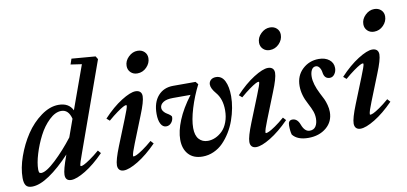

<svg xmlns="http://www.w3.org/2000/svg" viewBox="-69 -949 2517 1186"><g transform="rotate(-10 1189.5 -356.0)"><path d="M48.8 11.2Q21 11.2 10.3 -4.4Q-0.5 -20 -0.5 -51.3Q-0.5 -113.3 24.9 -185.1Q50.3 -256.8 90.3 -317.1Q130.4 -377.4 185.8 -417.7Q241.2 -458 295.9 -458Q360.8 -458 384.3 -408.2L482.4 -680.2L413.1 -690.4L424.8 -725.1L574.2 -712.9L585.9 -693.8L387.7 -140.1Q364.3 -76.7 364.3 -64.9Q364.3 -61 369.1 -61Q375 -61 387.9 -67.1Q400.9 -73.2 428 -91.8Q455.1 -110.4 486.8 -137.7L502.9 -119.1Q441.4 -56.2 384.5 -21.7Q327.6 12.7 294.4 12.7Q257.8 12.7 257.8 -25.4Q257.8 -56.2 288.6 -140.6L291 -147.5Q221.7 -73.2 159.2 -31Q96.7 11.2 48.8 11.2ZM103.5 -86.4Q103.5 -74.2 106.4 -68.1Q109.4 -62 118.7 -62Q150.4 -62 210.7 -118.7Q271 -175.3 327.1 -248L366.7 -358.4Q352.1 -418 306.2 -418Q268.6 -418 230 -381.1Q191.4 -344.2 164.6 -291.7Q137.7 -239.3 120.6 -182.9Q103.5 -126.5 103.5 -86.4Z M810.5 -564.5Q785.2 -564.5 768.8 -580.6Q752.4 -596.7 752.4 -621.1Q752.4 -652.8 777.8 -677.5Q803.2 -702.1 834.5 -702.1Q860.4 -702.1 877 -686.5Q893.6 -670.9 893.6 -646.5Q893.6 -614.7 869.1 -589.6Q844.7 -564.5 810.5 -564.5ZM624 11.2Q606.4 11.2 596.7 1.2Q586.9 -8.8 586.9 -27.3Q586.9 -59.6 620.1 -142.6L684.1 -301.8Q710.9 -367.7 710.9 -379.9Q710.9 -383.8 706.1 -383.8Q700.7 -383.8 687.5 -377Q674.3 -370.1 648.7 -351.8Q623 -333.5 591.8 -306.6L573.2 -322.8Q631.8 -385.7 689.2 -421.9Q746.6 -458 778.8 -458Q797.4 -458 807.6 -448.5Q817.9 -439 817.9 -420.9Q817.9 -387.7 784.7 -306.2L719.2 -142.1Q695.3 -83 695.3 -67.4Q695.3 -63.5 698.7 -63.5Q705.1 -63.5 718.3 -69.3Q731.4 -75.2 758.3 -93.5Q785.2 -111.8 817.4 -139.6L834 -121.1Q772 -58.1 714.8 -23.4Q657.7 11.2 624 11.2Z M1118.7 11.2Q1061.5 11.2 1030.5 -23.2Q999.5 -57.6 999.5 -115.2Q999.5 -168.9 1026.9 -235.8Q1054.2 -302.7 1110.4 -377H1000Q959 -377 938.5 -363.3Q918 -349.6 918 -329.6Q918 -316.9 926.8 -305.9Q935.5 -294.9 946.3 -288.8Q957 -282.7 965.8 -275.6Q974.6 -268.6 974.6 -262.2Q974.6 -242.2 961.7 -226.8Q948.7 -211.4 929.7 -211.4Q907.7 -211.4 895.5 -234.6Q883.3 -257.8 883.3 -297.4Q883.3 -369.1 918.9 -409.9Q954.6 -450.7 1014.2 -450.7H1154.8L1168.9 -433.6Q1134.3 -365.7 1112.5 -293.9Q1090.8 -222.2 1090.8 -172.4Q1090.8 -125.5 1111.8 -102.1Q1132.8 -78.6 1167.5 -78.6Q1191.4 -78.6 1215.1 -89.1Q1238.8 -99.6 1259 -119.6Q1279.3 -139.6 1291.7 -172.9Q1304.2 -206.1 1304.2 -247.1Q1304.2 -317.4 1268.1 -359.9Q1238.8 -394 1238.8 -418.5Q1238.8 -436 1251 -447Q1263.2 -458 1283.2 -458Q1319.8 -458 1337.9 -421.6Q1356 -385.3 1356 -325.7Q1356 -290.5 1348.9 -252.2Q1341.8 -213.9 1328.4 -176Q1314.9 -138.2 1294.2 -104.5Q1273.4 -70.8 1248 -44.9Q1222.7 -19 1189 -3.9Q1155.3 11.2 1118.7 11.2Z M1641.1 -564.5Q1615.7 -564.5 1599.4 -580.6Q1583 -596.7 1583 -621.1Q1583 -652.8 1608.4 -677.5Q1633.8 -702.1 1665 -702.1Q1690.9 -702.1 1707.5 -686.5Q1724.1 -670.9 1724.1 -646.5Q1724.1 -614.7 1699.7 -589.6Q1675.3 -564.5 1641.1 -564.5ZM1454.6 11.2Q1437 11.2 1427.2 1.2Q1417.5 -8.8 1417.5 -27.3Q1417.5 -59.6 1450.7 -142.6L1514.6 -301.8Q1541.5 -367.7 1541.5 -379.9Q1541.5 -383.8 1536.6 -383.8Q1531.2 -383.8 1518.1 -377Q1504.9 -370.1 1479.2 -351.8Q1453.6 -333.5 1422.4 -306.6L1403.8 -322.8Q1462.4 -385.7 1519.8 -421.9Q1577.1 -458 1609.4 -458Q1627.9 -458 1638.2 -448.5Q1648.4 -439 1648.4 -420.9Q1648.4 -387.7 1615.2 -306.2L1549.8 -142.1Q1525.9 -83 1525.9 -67.4Q1525.9 -63.5 1529.3 -63.5Q1535.6 -63.5 1548.8 -69.3Q1562 -75.2 1588.9 -93.5Q1615.7 -111.8 1647.9 -139.6L1664.6 -121.1Q1602.5 -58.1 1545.4 -23.4Q1488.3 11.2 1454.6 11.2Z M1782.2 11.2Q1713.4 11.2 1683.6 -26.9Q1676.8 -48.3 1676.8 -85.4Q1676.8 -117.7 1703.1 -117.7Q1734.4 -117.7 1749 -77.6Q1766.1 -31.2 1797.9 -31.2Q1823.7 -31.2 1835.9 -50.5Q1848.1 -69.8 1848.1 -99.1Q1848.1 -122.1 1840.6 -143.6Q1833 -165 1815.9 -197.3Q1783.2 -256.8 1783.2 -313.5Q1783.2 -377.9 1825.7 -418Q1868.2 -458 1928.2 -458Q1968.3 -458 1993.4 -438.2Q2018.6 -418.5 2018.6 -385.7Q2018.6 -364.3 2006.6 -347.7Q1994.6 -331.1 1976.6 -331.1Q1942.4 -331.1 1937 -372.1Q1934.6 -390.6 1925.3 -403.6Q1916 -416.5 1902.8 -416.5Q1885.3 -416.5 1876 -399.7Q1866.7 -382.8 1866.7 -356.4Q1866.7 -311 1898.9 -248Q1913.1 -221.2 1920.2 -206.1Q1927.2 -190.9 1933.3 -168.5Q1939.5 -146 1939.5 -124Q1939.5 -63.5 1894.8 -26.1Q1850.1 11.2 1782.2 11.2Z M2295.4 -564.5Q2270 -564.5 2253.7 -580.6Q2237.3 -596.7 2237.3 -621.1Q2237.3 -652.8 2262.7 -677.5Q2288.1 -702.1 2319.3 -702.1Q2345.2 -702.1 2361.8 -686.5Q2378.4 -670.9 2378.4 -646.5Q2378.4 -614.7 2354 -589.6Q2329.6 -564.5 2295.4 -564.5ZM2108.9 11.2Q2091.3 11.2 2081.5 1.2Q2071.8 -8.8 2071.8 -27.3Q2071.8 -59.6 2105 -142.6L2168.9 -301.8Q2195.8 -367.7 2195.8 -379.9Q2195.8 -383.8 2190.9 -383.8Q2185.5 -383.8 2172.4 -377Q2159.2 -370.1 2133.5 -351.8Q2107.9 -333.5 2076.7 -306.6L2058.1 -322.8Q2116.7 -385.7 2174.1 -421.9Q2231.4 -458 2263.7 -458Q2282.2 -458 2292.5 -448.5Q2302.7 -439 2302.7 -420.9Q2302.7 -387.7 2269.5 -306.2L2204.1 -142.1Q2180.2 -83 2180.2 -67.4Q2180.2 -63.5 2183.6 -63.5Q2189.9 -63.5 2203.1 -69.3Q2216.3 -75.2 2243.2 -93.5Q2270 -111.8 2302.2 -139.6L2318.8 -121.1Q2256.8 -58.1 2199.7 -23.4Q2142.6 11.2 2108.9 11.2Z"/></g></svg>

Font: Elstob 8pt SemiBold
Style: Italic
Weight: 600
Italic angle: -20°
Designer: Peter S. Baker
Version: Version 1.015